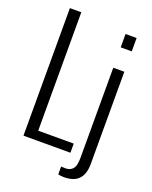

<svg xmlns="http://www.w3.org/2000/svg" viewBox="-178 -936 943 1188"><g transform="rotate(20 293.0 -342.0)"><path d="M522 -719.2H449.2V-807.1H522ZM355 151.9V100.1Q361.3 100.1 367.9 100.3Q374.5 100.6 377.9 100.8Q381.3 101.1 382.8 101.1Q425.3 101.1 440.9 66.4Q444.8 57.6 446.3 45.4Q449.2 25.9 449.2 8.8V-585H522V22Q522 155.8 395 155.8Q376 155.8 355 151.9ZM379.9 0H70.8V-839.8H146V-60.1H379.9Z"/></g></svg>

Font: VL Oswald
Style: Light
Weight: 300
Designer: vernon adams
Foundry: vernon adams
Version: Version ; ttfautohint (v0.92.18-e454-dirty) -l 8 -r 50 -G 20